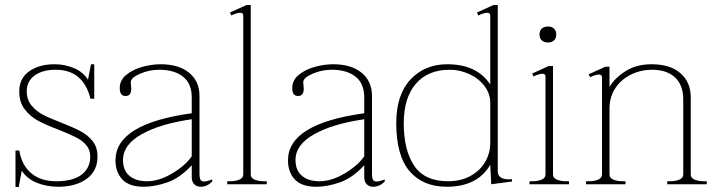

<svg xmlns="http://www.w3.org/2000/svg" viewBox="-20 -737 2877 768"><path d="M42 -135H57Q67 -76 105 -44Q143 -12 205 -12Q272 -12 306.5 -38.5Q341 -65 341 -111Q341 -138 324.5 -157Q308 -176 283.5 -188Q259 -200 215 -218Q164 -237 132.5 -254Q101 -271 79 -299.5Q57 -328 57 -371Q57 -424 97 -452Q137 -480 198 -480Q239 -480 276 -464.5Q313 -449 332 -418L344 -480H357V-342H342Q313 -458 203 -458Q150 -458 118.5 -435Q87 -412 87 -372Q87 -338 106 -315Q125 -292 152 -278Q179 -264 226 -246Q274 -227 302.5 -212Q331 -197 350.5 -172.5Q370 -148 370 -111Q370 -53 326.5 -21.5Q283 10 213 10Q169 10 129.5 -5Q90 -20 67 -54L55 11H42Z M442 -96Q442 -242 747 -284V-347Q747 -403 712 -430.5Q677 -458 617 -458Q577 -458 540 -442Q503 -426 503 -408Q503 -403 504 -395.5Q505 -388 505 -382Q505 -353 482 -353Q459 -353 459 -385Q459 -416 485 -437.5Q511 -459 549 -469.5Q587 -480 623 -480Q695 -480 736.5 -446Q778 -412 778 -353V-40Q778 -25 782 -18Q786 -11 797 -11Q807 -11 829 -19V-11Q808 10 783 10Q767 10 757 0Q747 -10 747 -28V-76Q700 -25 649.5 -7.5Q599 10 555 10Q497 10 469.5 -19Q442 -48 442 -96ZM747 -112V-260Q621 -242 546.5 -200Q472 -158 472 -98Q472 -55 498 -33.5Q524 -12 568 -12Q616 -12 669 -43.5Q722 -75 747 -112Z M889 -12H900Q922 -12 937.5 -18.5Q953 -25 953 -39V-674Q953 -686 941 -686Q934 -686 923 -682.5Q912 -679 905 -675L900 -687L966 -717H983V-39Q983 -25 998.5 -18.5Q1014 -12 1036 -12H1047V0H889Z M1132 -96Q1132 -242 1437 -284V-347Q1437 -403 1402 -430.5Q1367 -458 1307 -458Q1267 -458 1230 -442Q1193 -426 1193 -408Q1193 -403 1194 -395.5Q1195 -388 1195 -382Q1195 -353 1172 -353Q1149 -353 1149 -385Q1149 -416 1175 -437.5Q1201 -459 1239 -469.5Q1277 -480 1313 -480Q1385 -480 1426.5 -446Q1468 -412 1468 -353V-40Q1468 -25 1472 -18Q1476 -11 1487 -11Q1497 -11 1519 -19V-11Q1498 10 1473 10Q1457 10 1447 0Q1437 -10 1437 -28V-76Q1390 -25 1339.5 -7.5Q1289 10 1245 10Q1187 10 1159.5 -19Q1132 -48 1132 -96ZM1437 -112V-260Q1311 -242 1236.5 -200Q1162 -158 1162 -98Q1162 -55 1188 -33.5Q1214 -12 1258 -12Q1306 -12 1359 -43.5Q1412 -75 1437 -112Z M1565 -245Q1565 -358 1622 -419Q1679 -480 1769 -480Q1888 -480 1941 -399V-674Q1941 -686 1929 -686Q1922 -686 1911 -682.5Q1900 -679 1893 -675L1888 -687L1954 -717H1971V-52Q1971 -36 1982 -28Q1993 -20 2011 -20H2028V-11L1945 0L1941 -78Q1890 10 1767 10Q1672 10 1618.5 -52Q1565 -114 1565 -245ZM1941 -165V-326Q1941 -363 1917.5 -393.5Q1894 -424 1856.5 -441Q1819 -458 1779 -458Q1692 -458 1643.5 -402Q1595 -346 1595 -243Q1595 -137 1636.5 -74.5Q1678 -12 1772 -12Q1824 -12 1862.5 -33.5Q1901 -55 1921 -90Q1941 -125 1941 -165Z M2138 -599Q2138 -614 2147 -622.5Q2156 -631 2172 -631Q2187 -631 2196 -622.5Q2205 -614 2205 -599Q2205 -584 2196 -575.5Q2187 -567 2172 -567Q2156 -567 2147 -575.5Q2138 -584 2138 -599ZM2098 -12H2109Q2131 -12 2146.5 -18.5Q2162 -25 2162 -39V-430Q2162 -442 2150 -442Q2143 -442 2132 -438.5Q2121 -435 2114 -431L2109 -443L2175 -473H2192V-39Q2192 -25 2207.5 -18.5Q2223 -12 2245 -12H2256V0H2098Z M2807 -12V0H2649V-12H2660Q2682 -12 2697.5 -18.5Q2713 -25 2713 -39V-338Q2713 -397 2680 -427.5Q2647 -458 2588 -458Q2544 -458 2504.5 -439Q2465 -420 2441.5 -384.5Q2418 -349 2418 -303V-39Q2418 -25 2433.5 -18.5Q2449 -12 2471 -12H2482V0H2324V-12H2335Q2357 -12 2372.5 -18.5Q2388 -25 2388 -39V-427Q2388 -439 2376 -439Q2369 -439 2358 -435.5Q2347 -432 2340 -428L2335 -440L2401 -470H2418V-389Q2438 -424 2481.5 -452Q2525 -480 2587 -480Q2661 -480 2702 -444Q2743 -408 2743 -348V-39Q2743 -25 2758.5 -18.5Q2774 -12 2796 -12Z"/></svg>

Font: Taviraj Thin
Style: Regular
Weight: 250
Designer: Katatrad Team
Foundry: CadsonDemak
Version: Version 1.001